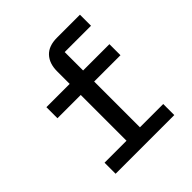

<svg xmlns="http://www.w3.org/2000/svg" viewBox="-196 -886 1032 1032"><g transform="rotate(-45 320.0 -370.0)"><path d="M99 -84H266V-432H89V-516H266V-612Q266 -671 298 -705.5Q330 -740 394 -740H568V-656H368V-516H568V-432H368V-84H545V0H99Z"/></g></svg>

Font: Writer Medium
Style: Regular
Weight: 500
Monospace: yes
Designer: Mike Abbink, Paul van der Laan, Pieter van Rosmalen
Foundry: Bold Monday
Version: Version 2.001 2020